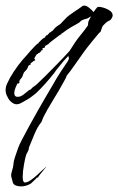

<svg xmlns="http://www.w3.org/2000/svg" viewBox="-54 -357 422 685"><path d="M56 298Q39 308 21 308Q11 308 3 305Q-5 302 -8 295L-14 272Q-15 264 -11 252Q-7 240 -6 229Q-5 215 0.5 200.5Q6 186 10 173Q13 163 24.5 141Q36 119 51 91.5Q66 64 81 37.5Q96 11 107.5 -8.5Q119 -28 122 -33Q136 -58 148.5 -78.5Q161 -99 180 -127Q194 -146 191.5 -150.5Q189 -155 191 -159Q189 -157 181 -148Q173 -139 171 -137Q162 -125 154.5 -116.5Q147 -108 139 -96Q124 -77 107.5 -58.5Q91 -40 74 -24Q66 -18 58.5 -12Q51 -6 42 -1Q34 3 24 9Q14 15 5 15Q-4 15 -13.5 7Q-23 -1 -27 -11Q-30 -16 -32 -22Q-34 -28 -34 -35Q-34 -48 -28.5 -59Q-23 -70 -18 -80Q8 -125 44 -163Q47 -167 55.5 -176.5Q64 -186 72.5 -194.5Q81 -203 84 -203Q82 -205 84 -205Q87 -208 94 -215Q101 -222 105 -222Q106 -224 109 -228Q112 -232 115 -232V-231Q116 -233 117.5 -235Q119 -237 121 -237Q121 -239 122 -239L124 -242H127Q129 -246 132 -246L137 -251Q142 -258 149 -263Q156 -268 162 -272L185 -296Q193 -303 201.5 -308.5Q210 -314 218 -320L229 -327V-328Q234 -330 237.5 -333.5Q241 -337 247 -337Q254 -337 263 -330Q272 -323 280 -314Q283 -319 287 -324Q291 -329 293 -331Q296 -334 309.5 -331Q323 -328 335.5 -320.5Q348 -313 348 -302Q348 -298 345 -293Q342 -286 335 -283Q328 -280 323 -275L315 -267Q310 -262 307.5 -251.5Q305 -241 300 -240Q300 -240 293 -231.5Q286 -223 276 -211Q266 -199 258 -188.5Q250 -178 247 -174Q229 -149 212 -124.5Q195 -100 184 -87Q184 -84 174.5 -67Q165 -50 155 -32.5Q145 -15 142 -11Q141 -9 134.5 1.5Q128 12 122 22.5Q116 33 114 36Q112 41 106 51Q100 61 94 78Q86 88 80 98.5Q74 109 67.5 125Q61 141 49 170Q49 178 44.5 185Q40 192 38 200Q36 206 31.5 230.5Q27 255 27 274Q27 294 35 294Q44 294 56 285.5Q68 277 79.5 266.5Q91 256 97 250L111 238Q110 241 109 241Q107 243 100.5 251Q94 259 88 266.5Q82 274 82 276Q76 276 76 279ZM14 -12Q23 -13 36.5 -25Q50 -37 56 -38Q60 -44 67 -48.5Q74 -53 78 -57L107 -85Q128 -106 151 -129.5Q174 -153 194 -175L214 -206Q222 -218 236 -235Q250 -252 260 -267Q260 -271 260.5 -275.5Q261 -280 264 -286Q265 -288 268 -293Q271 -298 268 -298Q262 -292 253.5 -290Q245 -288 237 -284L228 -276Q213 -268 198 -259Q183 -250 169 -239Q165 -239 165 -235Q163 -235 152.5 -227Q142 -219 132 -211.5Q122 -204 122 -203Q119 -199 112 -196Q105 -193 105 -186H98V-178H94V-177Q93 -175 90.5 -172Q88 -169 85 -168Q84 -167 84 -168H83Q82 -165 80 -164.5Q78 -164 76 -162L69 -150H68L72 -142Q70 -142 63 -137Q56 -132 56 -131H55V-126Q48 -125 46.5 -120Q45 -115 42 -110L31 -98L25 -82L17 -72Q17 -71 15.5 -68Q14 -65 15 -65V-64Q17 -64 14.5 -61Q12 -58 8 -59Q6 -55 1.5 -44.5Q-3 -34 -3 -25Q-3 -9 14 -12Z"/></svg>

Font: Cherish
Style: Regular
Weight: 400
Designer: Robert E. Leuschke
Foundry: Robert E. Leuschke
Version: Version 1.005